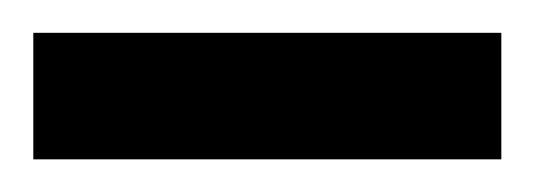

<svg xmlns="http://www.w3.org/2000/svg" viewBox="-75 -706 325 117"><path d="M-54.7 -608.9V-686H230.5V-608.9Z"/></svg>

Font: Open Sans
Style: Regular
Weight: 600
Width: 3
Foundry: Ascender Corporation
Version: Version 1.000